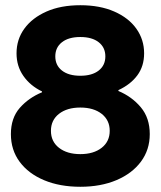

<svg xmlns="http://www.w3.org/2000/svg" viewBox="-20 -705 615 735"><path d="M287.5 10Q209.2 10 149.2 -15Q89.2 -40 55.4 -85.4Q21.7 -130.8 21.7 -191.7Q21.7 -253.3 55.8 -292.1Q90 -330.8 140.8 -351.7V-355Q95.8 -376.7 69.6 -414.2Q43.3 -451.7 43.3 -500.8Q43.3 -554.2 73.3 -595.4Q103.3 -636.7 157.9 -660.8Q212.5 -685 287.5 -685Q362.5 -685 417.5 -660.8Q472.5 -636.7 502.1 -595Q531.7 -553.3 531.7 -500.8Q531.7 -451.7 505.8 -416.7Q480 -381.7 433.3 -360V-356.7Q485 -335 519.2 -294.2Q553.3 -253.3 553.3 -191.7Q553.3 -131.7 519.6 -86.3Q485.8 -40.8 425.8 -15.4Q365.8 10 287.5 10ZM287.5 -115Q338.3 -115 369.2 -139.2Q400 -163.3 400 -204.2Q400 -245 369.2 -269.2Q338.3 -293.3 287.5 -293.3Q236.7 -293.3 205.8 -269.2Q175 -245 175 -204.2Q175 -163.3 205.8 -139.2Q236.7 -115 287.5 -115ZM287.5 -415Q332.5 -415 357.9 -435Q383.3 -455 383.3 -489.2Q383.3 -523.3 357.9 -543.3Q332.5 -563.3 287.5 -563.3Q242.5 -563.3 217.1 -543.3Q191.7 -523.3 191.7 -489.2Q191.7 -455 217.1 -435Q242.5 -415 287.5 -415Z"/></svg>

Font: Funnel Display Light ExtraBold
Style: Regular
Weight: 800
Version: Version 1.000